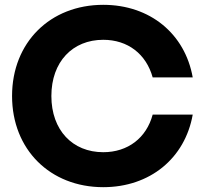

<svg xmlns="http://www.w3.org/2000/svg" viewBox="-20 -769 846 796"><path d="M408 7C602 7 747 -113 779 -294H613C587 -197 510 -138 408 -138C281 -138 193 -229 193 -371C193 -513 281 -604 408 -604C510 -604 586 -545 613 -448H779C747 -629 602 -749 408 -749C188 -749 30 -593 30 -371C30 -149 188 7 408 7Z"/></svg>

Font: Malmofest
Style: Bold
Weight: 700
Designer: Jonny Pinhorn (Poppins), Kolossal
Version: Version 1.004;Glyphs 3.1.2 (3151)